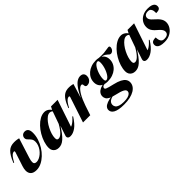

<svg xmlns="http://www.w3.org/2000/svg" viewBox="161 -1535 2793 2793"><g transform="rotate(-45 1558.0 -138.0)"><path d="M531.5 -408Q531.5 -348 512 -287.5Q492.5 -227 458.8 -173Q425 -119 380.8 -77Q336.5 -35 286.8 -11Q237 13 186 13Q125.5 13 95.8 -15.2Q66 -43.5 66 -93.5Q66 -129 80.5 -173L151.5 -390Q154 -400 152.2 -406Q150.5 -412 142 -412Q129 -412 113 -403.2Q97 -394.5 77 -369.5Q57 -344.5 30 -294L19.5 -299Q43.5 -358.5 67 -398.2Q90.5 -438 116 -461.8Q141.5 -485.5 172 -495.8Q202.5 -506 240 -506Q258.5 -506 273 -504.8Q287.5 -503.5 301.5 -501.2Q315.5 -499 332.5 -494.5L236 -189.5Q229 -166.5 225.2 -148.5Q221.5 -130.5 221.5 -117Q221.5 -92.5 233.5 -81.5Q245.5 -70.5 269 -70.5Q294.5 -70.5 321.8 -82.5Q349 -94.5 374.8 -115.8Q400.5 -137 421 -165.2Q441.5 -193.5 453.5 -226Q465.5 -258.5 465.5 -292.5Q465.5 -323.5 453.8 -343Q442 -362.5 426.8 -376.8Q411.5 -391 399.8 -405.5Q388 -420 388 -440.5Q388 -468 407 -487.8Q426 -507.5 458.5 -507.5Q494 -507.5 512.8 -482.8Q531.5 -458 531.5 -408Z M835.5 -47 897 -231.5 906 -229.5Q861 -155 825 -107.8Q789 -60.5 758.5 -34Q728 -7.5 700.5 2.8Q673 13 645 13Q613 13 588.8 0.2Q564.5 -12.5 551 -36Q537.5 -59.5 537.5 -91.5Q537.5 -144 555.8 -201.2Q574 -258.5 605.8 -312.8Q637.5 -367 678.8 -410.5Q720 -454 766.8 -480Q813.5 -506 860.5 -506Q894 -506 923.5 -487.2Q953 -468.5 977 -427L967.5 -407Q957 -427 942.5 -436Q928 -445 908.5 -445Q881.5 -445 852.8 -423.8Q824 -402.5 797 -367.5Q770 -332.5 748.8 -290.2Q727.5 -248 714.8 -205.8Q702 -163.5 702 -128Q702 -103 710.2 -93.5Q718.5 -84 737 -84Q749 -84 764.2 -90.8Q779.5 -97.5 798.5 -114.5Q817.5 -131.5 839.8 -161Q862 -190.5 887.5 -235.5L960 -440L988 -494.5H1123.5L974.5 -49.5L959.5 -72.5Q979.5 -75.5 1002 -86Q1024.5 -96.5 1049.8 -117.8Q1075 -139 1104.5 -172.5L1113.5 -165Q1053.5 -69 995.5 -28Q937.5 13 886.5 13Q853 13 839.8 -3.2Q826.5 -19.5 835.5 -47Z M1281 -390Q1284 -399.5 1282 -405.8Q1280 -412 1272 -412Q1258.5 -412 1242.5 -403.5Q1226.5 -395 1206.2 -369.8Q1186 -344.5 1159 -294L1149 -298.5Q1180 -378.5 1211.8 -423.8Q1243.5 -469 1279.5 -487.5Q1315.5 -506 1360 -506Q1378.5 -506 1392.2 -505Q1406 -504 1419.5 -501.2Q1433 -498.5 1449.5 -494.5L1368.5 -232V-247.5Q1416 -350.5 1455.5 -407Q1495 -463.5 1530.2 -485.5Q1565.5 -507.5 1598.5 -507.5Q1635 -507.5 1653.5 -489Q1672 -470.5 1672 -437Q1672 -408.5 1659.2 -386Q1646.5 -363.5 1625.8 -350.5Q1605 -337.5 1579.5 -337.5Q1561 -337.5 1553 -346.2Q1545 -355 1543 -373Q1542 -391.5 1536.8 -397.8Q1531.5 -404 1521.5 -404Q1507.5 -404 1491.2 -393.8Q1475 -383.5 1457.5 -362.8Q1440 -342 1422 -311.5Q1404 -281 1386.2 -241Q1368.5 -201 1351.5 -151L1301 0H1152Z M2146.5 -419.5Q2134 -419.5 2124.2 -427.2Q2114.5 -435 2103 -446.2Q2091.5 -457.5 2074.5 -468Q2057.5 -478.5 2031 -483.5Q2004.5 -488.5 1965 -483.5L1966 -502Q2039.5 -496.5 2082.2 -500.2Q2125 -504 2148.8 -509.5Q2172.5 -515 2187.5 -515Q2198.5 -515 2204.5 -509.5Q2210.5 -504 2210.5 -492.5Q2210.5 -479.5 2205.8 -466.5Q2201 -453.5 2192.2 -442.8Q2183.5 -432 2171.8 -425.8Q2160 -419.5 2146.5 -419.5ZM1827.5 -195Q1845 -195 1862.5 -210.8Q1880 -226.5 1895.5 -252.5Q1911 -278.5 1923 -310.2Q1935 -342 1941.8 -374.5Q1948.5 -407 1948.5 -434.5Q1948.5 -459.5 1942.8 -469.2Q1937 -479 1925 -479Q1907.5 -479 1890 -463.2Q1872.5 -447.5 1857 -421.2Q1841.5 -395 1829.5 -363.5Q1817.5 -332 1810.8 -299.5Q1804 -267 1804 -239Q1804 -214 1810 -204.5Q1816 -195 1827.5 -195ZM1922.5 -507.5Q1974.5 -507.5 2008.5 -490.2Q2042.5 -473 2059.8 -442.8Q2077 -412.5 2077 -372Q2077 -328.5 2058.8 -291Q2040.5 -253.5 2007.5 -225.5Q1974.5 -197.5 1929.2 -182Q1884 -166.5 1830 -166.5Q1779 -166.5 1744.5 -183.2Q1710 -200 1692.8 -230Q1675.5 -260 1675.5 -300Q1675.5 -343.5 1693.5 -381Q1711.5 -418.5 1744.8 -447Q1778 -475.5 1823.2 -491.5Q1868.5 -507.5 1922.5 -507.5ZM1761 239.5Q1700 239.5 1658 231.5Q1616 223.5 1590 208.8Q1564 194 1552.5 174.8Q1541 155.5 1541 133.5Q1541 107 1559 85Q1577 63 1620.2 46.5Q1663.5 30 1738.5 21H1764L1763 29.5Q1728.5 33.5 1704.2 42Q1680 50.5 1664.8 62.8Q1649.5 75 1642.5 90.2Q1635.5 105.5 1635.5 123Q1635.5 146 1649.5 165.8Q1663.5 185.5 1696.8 197.2Q1730 209 1788 209Q1836.5 209 1868.8 199.5Q1901 190 1917.2 173.8Q1933.5 157.5 1933.5 137Q1933.5 124 1925.2 112.5Q1917 101 1898.2 90.5Q1879.5 80 1848 70Q1816.5 60 1769.5 49.5Q1710 36.5 1677.2 19Q1644.5 1.5 1631.8 -20.5Q1619 -42.5 1619 -69Q1619 -101 1637.5 -126.8Q1656 -152.5 1691 -169Q1726 -185.5 1775 -189L1780 -175Q1746.5 -173 1733.5 -161.8Q1720.5 -150.5 1720.5 -136.5Q1720.5 -129.5 1724.2 -123.5Q1728 -117.5 1741.8 -111.2Q1755.5 -105 1783.8 -97.2Q1812 -89.5 1860.5 -78Q1929.5 -62 1971.5 -40.2Q2013.5 -18.5 2032.8 9Q2052 36.5 2052 69.5Q2052 107 2032.2 138.2Q2012.5 169.5 1975 192.2Q1937.5 215 1883.5 227.2Q1829.5 239.5 1761 239.5Z M2409.5 -47 2471 -231.5 2480 -229.5Q2435 -155 2399 -107.8Q2363 -60.5 2332.5 -34Q2302 -7.5 2274.5 2.8Q2247 13 2219 13Q2187 13 2162.8 0.2Q2138.5 -12.5 2125 -36Q2111.5 -59.5 2111.5 -91.5Q2111.5 -144 2129.8 -201.2Q2148 -258.5 2179.8 -312.8Q2211.5 -367 2252.8 -410.5Q2294 -454 2340.8 -480Q2387.5 -506 2434.5 -506Q2468 -506 2497.5 -487.2Q2527 -468.5 2551 -427L2541.5 -407Q2531 -427 2516.5 -436Q2502 -445 2482.5 -445Q2455.5 -445 2426.8 -423.8Q2398 -402.5 2371 -367.5Q2344 -332.5 2322.8 -290.2Q2301.5 -248 2288.8 -205.8Q2276 -163.5 2276 -128Q2276 -103 2284.2 -93.5Q2292.5 -84 2311 -84Q2323 -84 2338.2 -90.8Q2353.5 -97.5 2372.5 -114.5Q2391.5 -131.5 2413.8 -161Q2436 -190.5 2461.5 -235.5L2534 -440L2562 -494.5H2697.5L2548.5 -49.5L2533.5 -72.5Q2553.5 -75.5 2576 -86Q2598.5 -96.5 2623.8 -117.8Q2649 -139 2678.5 -172.5L2687.5 -165Q2627.5 -69 2569.5 -28Q2511.5 13 2460.5 13Q2427 13 2413.8 -3.2Q2400.5 -19.5 2409.5 -47Z M2774 -127.5Q2775 -98.5 2779.8 -79.5Q2784.5 -60.5 2794.5 -46Q2804.5 -32 2818 -27Q2831.5 -22 2849 -22Q2878 -22 2897.5 -29.5Q2917 -37 2926.5 -51.5Q2936 -66 2936 -86Q2936 -100 2930 -114.5Q2924 -129 2908.5 -147Q2893 -165 2863 -190Q2833.5 -214.5 2816 -237Q2798.5 -259.5 2791 -282Q2783.5 -304.5 2783.5 -329Q2783.5 -378.5 2808.2 -418.8Q2833 -459 2879 -483.2Q2925 -507.5 2989 -507.5Q3036 -507.5 3064 -497.2Q3092 -487 3104.2 -469.8Q3116.5 -452.5 3116.5 -431Q3116.5 -410 3108.2 -397Q3100 -384 3081 -378Q3062 -372 3030 -372Q3030.5 -405 3026.8 -422.8Q3023 -440.5 3014 -453Q3005.5 -466.5 2992.8 -471.8Q2980 -477 2963 -477Q2925 -477 2905.2 -460.2Q2885.5 -443.5 2885.5 -416.5Q2885.5 -403 2891.8 -389Q2898 -375 2914 -357.5Q2930 -340 2960 -314Q2989.5 -288.5 3007.2 -265Q3025 -241.5 3032.8 -219.2Q3040.5 -197 3040.5 -174.5Q3040.5 -126.5 3013 -83.5Q2985.5 -40.5 2936 -13.8Q2886.5 13 2820.5 13Q2771.5 13 2741.2 3.5Q2711 -6 2697 -23.5Q2683 -41 2683 -63.5Q2683 -85 2692 -99.2Q2701 -113.5 2721 -120.5Q2741 -127.5 2774 -127.5Z"/></g></svg>

Font: Newsreader 60pt
Style: Bold Italic
Weight: 700
Italic angle: -17°
Designer: Hugues Gentile
Foundry: Production Type
Version: Version 1.003